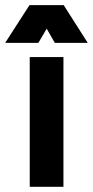

<svg xmlns="http://www.w3.org/2000/svg" viewBox="-56 -720 358 740"><path d="M124 -609.4Q116.2 -595.7 91.8 -554.7Q59.6 -554.7 -36.1 -554.7Q-12.7 -590.8 57.6 -700.2Q90.8 -700.2 189.5 -700.2Q211.9 -664.1 282.2 -554.7Q250 -554.7 155.3 -554.7Q147.5 -568.4 124 -609.4ZM58.6 0Q58.6 -125 58.6 -500Q90.8 -500 188.5 -500Q188.5 -375 188.5 0Q155.3 0 58.6 0Z"/></svg>

Font: LeFont
Style: Regular
Weight: 700
Designer: Leryon MEDIA
Version: Version 1.0